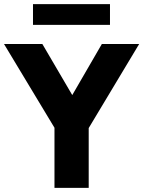

<svg xmlns="http://www.w3.org/2000/svg" viewBox="-24 -914 698 934"><path d="M241 0V-292.5L-4.5 -700H182L327.5 -451.5L471.5 -700H653L407.5 -291V0ZM136.5 -793V-894H511V-793Z"/></svg>

Font: Geologica
Style: Bold
Weight: 700
Designer: Sindre Bremnes, Frode Helland
Foundry: Monokrom Skriftforlag AS
Version: Version 1.010; ttfautohint (v1.8.4.7-5d5b);gftools[0.9.28]